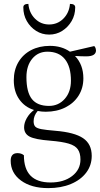

<svg xmlns="http://www.w3.org/2000/svg" viewBox="-20 -698 516 988"><path d="M215 -123Q194 -123 174 -127Q153 -103 153 -74Q153 -56 161 -47Q169 -38 192.5 -33.5Q216 -29 265 -25Q363 -17 407.5 13Q452 43 452 104Q452 153 423.5 190.5Q395 228 344.5 249Q294 270 228 270Q141 270 88 231Q35 192 35 129Q35 90 70 90Q90 90 103 101Q103 241 240 241Q308 241 351 208Q394 175 394 123Q394 90 380.5 70.5Q367 51 333.5 41Q300 31 239 26Q161 20 132.5 5Q104 -10 104 -43Q104 -66 118 -90.5Q132 -115 155 -132Q107 -147 79 -187Q51 -227 51 -285Q51 -338 74.5 -378Q98 -418 140 -440Q182 -462 237 -462Q297 -462 340 -432L465 -461Q470 -456 472 -449.5Q474 -443 474 -439Q474 -408 424 -408Q412 -408 396.5 -408.5Q381 -409 366 -410Q409 -365 409 -295Q409 -245 384.5 -206Q360 -167 316 -145Q272 -123 215 -123ZM232 -153Q281 -153 313 -189Q345 -225 345 -283Q345 -355 314 -393.5Q283 -432 224 -432Q176 -432 146 -396Q116 -360 116 -301Q116 -224 144 -188.5Q172 -153 232 -153ZM233 -520Q196 -520 166 -539Q136 -558 118 -589.5Q100 -621 100 -660Q100 -678 126 -678Q130 -632 160 -602Q190 -572 233 -572Q276 -572 306 -602Q336 -632 340 -678Q367 -678 367 -660Q367 -621 348.5 -589.5Q330 -558 300 -539Q270 -520 233 -520Z"/></svg>

Font: Petrona Light
Style: Regular
Weight: 300
Designer: Ringo R. Seeber
Foundry: Ringo R. Seeber
Version: Version 2.001; ttfautohint (v1.8.3)